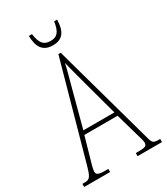

<svg xmlns="http://www.w3.org/2000/svg" viewBox="-217 -977 931 1071"><g transform="rotate(-30 248.5 -442.0)"><path d="M244 -771C307 -771 333 -811 334 -884H315C305 -818 285 -799 244 -799C201 -799 181 -820 172 -884H152C153 -810 180 -771 244 -771ZM-2 0H165V-20H143C100 -20 89 -28 89 -46C89 -61 101 -101 109 -128L144 -251H358L398 -111C405 -86 414 -58 414 -48C414 -27 406 -20 362 -20H342V0H499V-20H492C458 -20 450 -25 442 -55L259 -714H244L74 -104C54 -32 47 -20 13 -20H-2ZM152 -276 214 -509C229 -567 245 -619 251 -653C259 -620 272 -570 293 -493L352 -276Z"/></g></svg>

Font: Noto Serif Lao ExtraCondensed Thin
Style: Regular
Weight: 100
Width: 2
Designer: Monotype Design Team
Foundry: Monotype Imaging Inc.
Version: Version 2.003